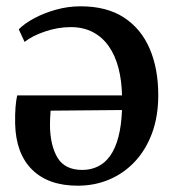

<svg xmlns="http://www.w3.org/2000/svg" viewBox="-20 -574 549 609"><path d="M226.5 15Q133.5 15 82 -35.8Q30.5 -86.5 28 -181Q27.5 -212 29.2 -233.8Q31 -255.5 34.5 -271.5H367Q366 -318.5 355.8 -358.2Q345.5 -398 325.2 -427Q305 -456 274.8 -472Q244.5 -488 204 -488Q163.5 -488 122 -473.8Q80.5 -459.5 58 -441L39.5 -481Q57 -499 88 -515.8Q119 -532.5 157.2 -543.2Q195.5 -554 235.5 -554Q318.5 -554 373 -518.5Q427.5 -483 454.8 -419.5Q482 -356 482 -272Q482 -206 462.8 -153Q443.5 -100 408.8 -62.5Q374 -25 327.5 -5Q281 15 226.5 15ZM241 -35Q268 -35 290.2 -45.8Q312.5 -56.5 329 -79.2Q345.5 -102 355.2 -138.2Q365 -174.5 367 -225L140.5 -223Q139.5 -211.5 139 -198.5Q138.5 -185.5 138.5 -177.5Q139 -113.5 162.2 -74.2Q185.5 -35 241 -35Z"/></svg>

Font: Merriweather 48pt Medium
Style: Regular
Weight: 500
Version: Version 2.100